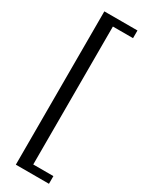

<svg xmlns="http://www.w3.org/2000/svg" viewBox="-233 -798 750 974"><g transform="rotate(30 142.0 -311.0)"><path d="M61 -760H255V-715H137V93H255V138H61Z"/></g></svg>

Font: IBM Plex Serif
Style: Regular
Weight: 400
Designer: Mike Abbink, Paul van der Laan, Pieter van Rosmalen
Foundry: Bold Monday
Version: Version 2.6